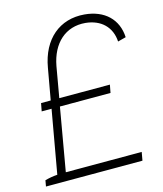

<svg xmlns="http://www.w3.org/2000/svg" viewBox="-133 -785 735 865"><g transform="rotate(-15 234.5 -352.5)"><path d="M121 -515 95 -369H50L43 -332H89L37 -38C18 -37 -4 -33 -21 -28L-26 0H424L431 -39H77L128 -332H364L371 -369H135L160 -512C179 -615 245 -674 336 -666C408 -659 453 -615 457 -547L495 -557C491 -641 434 -696 342 -704C228 -714 143 -643 121 -515Z"/></g></svg>

Font: Fixel Display ExtraLight
Style: Italic
Weight: 200
Italic angle: -10°
Designer: AlfaBravo + MacPaw
Foundry: Kyrylo Tkachov, Marchela Mozhyna, Serhii Makarenko, Maria Weinstein, Zakhar Kryvoshyya
Version: Version 1.210;Glyphs 3.2 (3217)